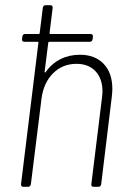

<svg xmlns="http://www.w3.org/2000/svg" viewBox="-20 -720 500 740"><path d="M413 -377Q413 -368 411 -348L370 -10Q368 0 359 0H340Q336 0 333.5 -3Q331 -6 332 -10L373 -343Q375 -359 375 -367Q375 -417 348 -445.5Q321 -474 275 -474Q221 -474 184.5 -437.5Q148 -401 140 -340L99 -10Q97 0 88 0H70Q61 0 61 -10L128 -555Q129 -556 128 -557.5Q127 -559 125 -559H73Q69 -559 66.5 -562Q64 -565 65 -569L66 -579Q68 -589 77 -589H129Q133 -589 133 -593L145 -690Q147 -700 156 -700H174Q183 -700 183 -690L171 -593Q171 -589 174 -589H329Q334 -589 336.5 -586Q339 -583 338 -579L337 -569Q335 -559 326 -559H170Q169 -559 167.5 -558Q166 -557 166 -555L152 -444Q152 -441 153.5 -440.5Q155 -440 156 -442Q179 -475 213 -492Q247 -509 288 -509Q346 -509 379.5 -474Q413 -439 413 -377Z"/></svg>

Font: Barlow Semi Condensed ExLight
Style: Italic
Weight: 275
Width: 4
Italic angle: -7°
Designer: Jeremy Tribby
Foundry: Tribby Type
Version: Version 1.408